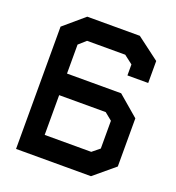

<svg xmlns="http://www.w3.org/2000/svg" viewBox="-128 -802 827 903"><g transform="rotate(20 285.5 -350.5)"><path d="M428 -1H53V-613L155 -700H418L531 -615V-505H427V-560L384 -593H193L157 -561V-416H428L531 -328V-87ZM427 -278 390 -308H157V-109H390L427 -139Z"/></g></svg>

Font: Turret Road ExtraBold
Style: Regular
Weight: 800
Designer: Noponies
Foundry: Noponies
Version: Version 1.001; ttfautohint (v1.8)